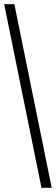

<svg xmlns="http://www.w3.org/2000/svg" viewBox="-20 -780 268 921"><path d="M179 121H228L49 -760H0Z"/></svg>

Font: Noto Serif Armenian ExtraCondensed
Style: Regular
Weight: 400
Width: 2
Designer: Monotype Design Team
Foundry: Monotype Imaging Inc.
Version: Version 2.008